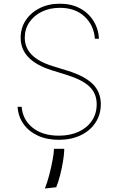

<svg xmlns="http://www.w3.org/2000/svg" viewBox="-20 -759 652 1058"><path d="M502.8 -545.5Q497.5 -620 445.8 -668Q394.2 -715.9 309.7 -715.9Q254.3 -715.9 210.6 -694.6Q166.9 -673.3 141.7 -636.2Q116.5 -599.1 116.5 -551.1Q116.5 -441.8 269.9 -394.9L352.3 -369.3Q446.7 -340.2 491.1 -296Q535.5 -251.8 535.5 -184.7Q535.5 -127.8 506.4 -83.5Q477.3 -39.1 425.1 -13.8Q372.9 11.4 304 11.4Q237.6 11.4 187.9 -11.9Q138.1 -35.2 109.2 -76.2Q80.3 -117.2 76.7 -170.5H99.4Q104.8 -99.8 159.4 -55.6Q214.1 -11.4 304 -11.4Q366.5 -11.4 413.5 -33.2Q460.6 -55 486.7 -94.1Q512.8 -133.2 512.8 -184.7Q512.8 -243.3 473.7 -281.2Q434.7 -319.2 346.6 -346.6L264.2 -372.2Q93.8 -425.8 93.8 -551.1Q93.8 -604.8 121.8 -647.2Q149.9 -689.6 198.7 -714.1Q247.5 -738.6 309.7 -738.6Q372.2 -738.6 419.4 -713.8Q466.6 -688.9 494.3 -645.2Q522 -601.6 525.6 -545.5ZM333.8 61.1V72.4Q332.7 96.2 326.9 131.7Q321 167.3 311.6 204.9Q302.2 242.5 289.8 272.7L227.3 279.8Q240.8 246.1 251.8 203.3Q262.8 160.5 269.7 123Q276.6 85.6 277 68.2V61.1Z"/></svg>

Font: Inter UI Thin
Style: Regular
Weight: 100
Designer: Rasmus Andersson
Foundry: rsms
Version: 3.2;8d6f07862